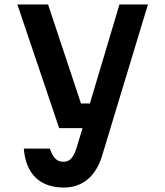

<svg xmlns="http://www.w3.org/2000/svg" viewBox="-20 -626 740 863"><path d="M58 -606 246 -50H351L323 42C309 84 293 101 265 101C235 101 219 84 204 42H87C96 156 159 217 268 217C350 217 410 167 438 77L645 -606H517L384 -161H344L196 -606Z"/></svg>

Font: Martian Mono Std Md
Style: Regular
Weight: 500
Monospace: yes
Designer: Roman Shamin
Foundry: Evil Martians
Version: Version 1.000